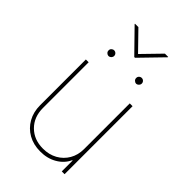

<svg xmlns="http://www.w3.org/2000/svg" viewBox="-261 -985 1090 1090"><g transform="rotate(45 284.0 -440.0)"><path d="M449.2 -178.7V-545.9H471.7V0H449.2V-86.9H446.3Q426.8 -43.9 382.8 -18.3Q338.9 7.3 282.2 6.8Q228 6.8 186 -16.8Q144 -40.5 120.4 -82.5Q96.7 -124.5 96.7 -178.7V-545.9H119.1V-178.7Q119.1 -106.4 164.6 -61Q210 -15.6 282.2 -15.6Q331.1 -15.6 368.7 -36.6Q406.2 -57.6 427.7 -94.5Q449.2 -131.3 449.2 -178.7ZM151.4 -673.8Q150.9 -683.1 157.7 -689.7Q164.6 -696.3 173.8 -696.3Q183.1 -696.3 189.7 -689.7Q196.3 -683.1 196.3 -673.8Q196.3 -664.6 189.7 -657.7Q183.1 -650.9 173.8 -650.4Q164.6 -650.9 157.7 -657.7Q150.9 -664.6 151.4 -673.8ZM373 -673.8Q372.6 -683.1 379.4 -689.7Q386.2 -696.3 395.5 -696.3Q404.8 -696.3 411.4 -689.7Q418 -683.1 418 -673.8Q418 -664.6 411.4 -657.7Q404.8 -650.9 395.5 -650.4Q386.2 -650.9 379.4 -657.7Q372.6 -664.6 373 -673.8ZM177.7 -886.7 284.2 -777.3 390.6 -886.7H417V-883.8L287.1 -750H281.2L150.4 -883.8V-886.7Z"/></g></svg>

Font: Inter Tight Thin
Style: Regular
Weight: 250
Designer: Rasmus Andersson
Foundry: rsms
Version: Version 3.004